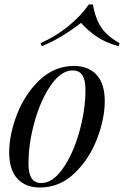

<svg xmlns="http://www.w3.org/2000/svg" viewBox="-20 -822 553 856"><path d="M310 -528Q374 -528 410.5 -488.5Q447 -449 447 -371Q447 -292 412 -201.5Q377 -111 311 -48.5Q245 14 158 14Q94 14 57.5 -25.5Q21 -65 21 -143Q21 -222 56 -312.5Q91 -403 157 -465.5Q223 -528 310 -528ZM107 -93Q107 -48 121 -27Q135 -6 164 -6Q215 -6 260.5 -71Q306 -136 333.5 -233.5Q361 -331 361 -421Q361 -466 347 -487Q333 -508 304 -508Q253 -508 207.5 -443Q162 -378 134.5 -280.5Q107 -183 107 -93ZM166 -616 161 -630Q226 -658 283 -704Q340 -750 376 -802H394Q405 -739 432 -699Q459 -659 513 -630L509 -616Q451 -632 413.5 -657Q376 -682 341 -720Q303 -690 257 -662Q211 -634 166 -616Z"/></svg>

Font: Playfair Display
Style: Italic
Weight: 400
Italic angle: -14°
Designer: Claus Eggers Sørensen
Foundry: Claus Eggers Sørensen
Version: Version 1.200; ttfautohint (v1.6)